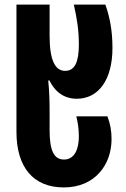

<svg xmlns="http://www.w3.org/2000/svg" viewBox="-20 -570 550 840"><path d="M259 250C396 250 468 150 468 39C468 2 463 -26 450 -61H314C320 -35 325 -9 325 27C325 79 308 128 260 128C216 128 197 89 197 -1V-77C197 -131 196 -168 191 -218H196C222 -166 262 -138 316 -138C411 -138 472 -221 472 -360C472 -437 460 -496 441 -550H303C317 -487 325 -439 325 -375C325 -300 308 -260 265 -260C221 -260 197 -307 197 -413V-550H52V7C52 161 125 250 259 250Z"/></svg>

Font: Noto Sans Georgian ExtraCondensed ExtraBold
Style: Regular
Weight: 800
Width: 2
Designer: Monotype Design Team, Akaki Razmadze
Foundry: Google LLC
Version: Version 2.005